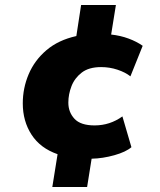

<svg xmlns="http://www.w3.org/2000/svg" viewBox="-20 -632 640 767"><path d="M189 115 210 -16Q141 -40 106 -94Q71 -148 71 -219Q71 -280 94.5 -335.5Q118 -391 165.5 -431.5Q213 -472 285 -488L304 -612H443L424 -494Q461 -490 493.5 -478Q526 -466 550 -449L501 -327Q481 -343 449.5 -353.5Q418 -364 384 -364Q335 -364 306.5 -342Q278 -320 265.5 -287.5Q253 -255 253 -222Q253 -184 277.5 -157.5Q302 -131 358 -131Q419 -131 469 -167L505 -44Q483 -25 437 -12Q391 1 346 2L328 115Z"/></svg>

Font: Nunito Sans Black
Style: Italic
Weight: 900
Italic angle: -9°
Designer: Vernon Adams
Foundry: Vernon Adams
Version: Version 3.006; ttfautohint (v1.8.3)